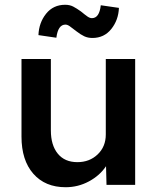

<svg xmlns="http://www.w3.org/2000/svg" viewBox="-20 -774 658 804"><path d="M255 10Q169 10 119.5 -46.5Q70 -103 70 -202V-527H193V-228Q193 -166 222 -130.5Q251 -95 304 -95Q355 -95 389 -127.5Q423 -160 423 -211V-527H546V0H426L424 -78Q398 -39 352.5 -14.5Q307 10 255 10ZM367 -615Q348 -615 333 -622Q318 -629 300 -643Q281 -658 271.5 -664.5Q262 -671 254 -671Q223 -671 216 -616L141 -627Q143 -679 173 -716.5Q203 -754 253 -754Q272 -754 286.5 -746.5Q301 -739 319 -726Q336 -712 346 -705Q356 -698 365 -698Q396 -698 402 -752L478 -741Q476 -690 446 -652.5Q416 -615 367 -615Z"/></svg>

Font: Lexend Deca Medium
Style: Regular
Weight: 500
Designer: Bonnie Shaver-Troup, Thomas Jockin
Foundry: Lexend
Version: Version 1.008; ttfautohint (v1.8.4.7-5d5b)